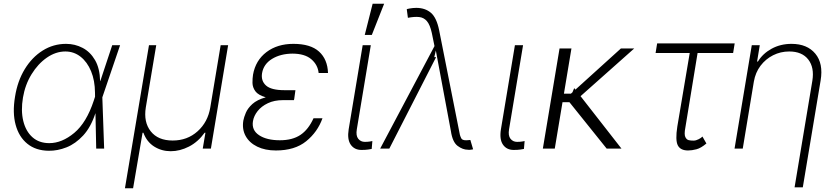

<svg xmlns="http://www.w3.org/2000/svg" viewBox="-20 -784 4425 1013"><path d="M236.9 11.4Q169 10.7 124.5 -25.4Q79.9 -61.4 62.5 -125.4Q45.1 -189.3 59.3 -273.8Q72.4 -356.5 110.6 -419.2Q148.8 -481.9 205.1 -517.2Q261.4 -552.6 328.5 -552.6Q375.4 -552.6 415.8 -531.4Q456.3 -510.3 481.5 -466.8Q506.7 -423.3 508.2 -356.2H509.2L572.1 -545.5H613.6L520.2 -271.3L519.9 -270.2L529.5 0H487.6L483.7 -186.1H483.3Q459.2 -112.9 418.9 -69.2Q378.6 -25.6 331 -6.7Q283.4 12.1 236.9 11.4ZM481.5 -273.8 481.2 -295.1Q480.8 -359 460.6 -408Q440.3 -457 405.2 -484.7Q370 -512.4 324.9 -512.4Q274.1 -512.4 227.1 -479.8Q180 -447.1 146.3 -392Q112.6 -337 101.2 -269.5Q89.5 -200.3 102.8 -145.8Q116.1 -91.3 151.1 -60Q186.1 -28.8 240.1 -28.8Q306.8 -28.8 371.6 -82.7Q436.4 -136.7 474.8 -253.2Z M639.2 209.2 766 -545.5H804.3L749.3 -217.3Q736.9 -139.9 775.2 -91.3Q813.6 -42.6 891 -42.6Q968.4 -42.6 1022.5 -91.3Q1076.7 -139.9 1089.5 -217.3L1144.2 -545.5H1183.6L1092.7 0H1049.7L1063.9 -83.8H1059.7Q1025.2 -35.5 977.3 -10.8Q929.3 13.8 880.7 13.8Q832.7 13.8 793.5 -10.8Q754.3 -35.5 736.5 -83.8H732.2L682.2 209.2Z M1532 -259.6H1531.2L1530.9 -255.7H1473.4Q1427.2 -255.7 1393.3 -239.5Q1359.4 -223.4 1339.3 -198Q1319.2 -172.6 1314.6 -144.5Q1306.8 -97.3 1346.9 -70.7Q1387.1 -44 1456.7 -44Q1523.1 -44 1565.2 -72.3Q1607.2 -100.5 1634.2 -160.2H1681.5Q1655.5 -87.4 1595.3 -38.7Q1535.2 9.9 1435.7 9.9Q1378.6 9.9 1337.2 -10.3Q1295.8 -30.5 1276.1 -66.2Q1256.4 -101.9 1263.8 -147.7Q1267 -165.1 1277 -188.9Q1286.9 -212.7 1311.4 -235.1Q1335.9 -257.5 1382.1 -270.6Q1342 -282.3 1327.2 -302.7Q1312.5 -323.2 1312.1 -346.6Q1311.8 -370 1315 -390.3Q1328.5 -465.6 1385.8 -509.1Q1443.2 -552.6 1528.1 -552.6Q1618.3 -552.6 1663.2 -511.9Q1708.1 -471.2 1710.6 -398.8H1661.2Q1656.6 -442.5 1622.3 -471.6Q1588.1 -500.7 1523.8 -501.1Q1460.2 -500.7 1415.5 -473.4Q1370.7 -446 1362.6 -397.7Q1356.2 -357.2 1383.7 -332.7Q1411.2 -308.2 1480.8 -308.2H1538.7Z M1893.5 -545.5H1936.4L1862.6 -101.9Q1856.9 -68.5 1870 -52Q1883.2 -35.5 1904.8 -35.5Q1919.7 -35.5 1930.8 -37.3Q1941.8 -39.1 1944.6 -39.8L1941.1 1.8Q1935.7 2.8 1922.1 5Q1908.4 7.1 1887.1 7.1Q1849.8 7.1 1830.4 -20.8Q1811.1 -48.7 1819.6 -101.9ZM1904.5 -599.8 1946 -764.2H2006.7L1941.8 -599.8Z M2448.5 6Q2421.5 6 2394.5 -14.2Q2367.5 -34.4 2359 -92L2279.5 -517.4L2271.3 -482.6H2280.9L2034.1 0H1985.8L2272.4 -540.8L2258.2 -610.4Q2248.6 -653.8 2232.1 -672.8Q2215.6 -691.8 2190.9 -694.2Q2166.2 -696.7 2132.1 -690L2126.1 -735.4Q2125.7 -736.2 2141.3 -739.2Q2157 -742.2 2176.5 -742.5Q2223.4 -742.2 2253.4 -716.6Q2283.4 -691.1 2296.9 -624.6L2406.2 -73.9Q2406.2 -73.5 2406.6 -72.4Q2407.7 -67.1 2413 -55.4Q2418.3 -43.7 2437.9 -44Q2441.1 -43.7 2446.6 -44.2Q2452.1 -44.7 2456.3 -45.1Q2460.9 -45.5 2461.6 -45.5L2476.2 3.9Q2473 4.3 2470.3 4.8Q2467.7 5.3 2465.6 5.7Q2452.8 7.5 2448.5 6Z M2696.7 -545.5H2739.7L2665.8 -101.9Q2660.2 -68.5 2673.3 -52Q2686.4 -35.5 2708.1 -35.5Q2723 -35.5 2734 -37.3Q2745 -39.1 2747.9 -39.8L2744.3 1.8Q2739 2.8 2725.3 5Q2711.6 7.1 2690.3 7.1Q2653.1 7.1 2633.7 -20.8Q2614.3 -48.7 2622.9 -101.9Z M2995 -528.4 2955.3 -289.8H2992.2L3000.4 -297.2L3009.6 -319.2L3016 -311.1L3256 -528.4H3326.3L3043 -276.6L3258.9 0H3180.8L2984.4 -244.7H2947.8L2907 0H2844.1L2932.2 -528.4Z M3856.2 -555 3848 -504.3H3660.5L3595.9 -110.4Q3589.1 -75.6 3595.7 -61.3Q3602.3 -46.9 3614.3 -44.4Q3626.4 -41.9 3636.4 -42.3Q3639.9 -42.3 3641.3 -42.3Q3651.6 -42.3 3666 -49.5Q3680.4 -56.8 3686.1 -63.6L3707 -27Q3678.6 -2.8 3654.5 3.6Q3630.3 9.9 3610.4 9.9Q3570 9.9 3556.1 -17.2Q3542.3 -44.4 3553.6 -116.5L3619 -504.3H3438.9L3447.1 -555Z M3957.4 -353.7 3898.8 0H3855.5L3946.4 -545.5H3988.6L3974.4 -459.2H3978.7Q4004.3 -501.4 4051.1 -527Q4098 -552.6 4156.2 -552.6Q4238.6 -552.6 4281.6 -500.9Q4324.6 -449.2 4309.7 -359.7L4215.6 204.5H4172.2L4266 -358Q4277.3 -427.6 4244.5 -470Q4211.6 -512.4 4143.8 -512.4Q4098.4 -512.4 4058.9 -492.5Q4019.5 -472.7 3992.5 -437Q3965.6 -401.3 3957.4 -353.7Z"/></svg>

Font: Inter UI Extra Light
Style: Italic
Weight: 200
Italic angle: -9.39999°
Designer: Rasmus Andersson
Foundry: rsms
Version: 3.2;8d6f07862